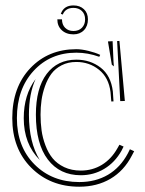

<svg xmlns="http://www.w3.org/2000/svg" viewBox="-20 -728 547 726"><path d="M210 -675.8Q221.2 -707.5 257.8 -707.5Q282.2 -707.5 297.4 -693.1Q312.5 -678.7 312.5 -654.8Q312.5 -629.4 297.4 -613.8Q282.2 -598.1 257.8 -598.1Q230.5 -598.1 213.6 -613.8Q196.8 -629.4 196.8 -654.8H214.4Q214.4 -634.8 226.3 -622.8Q238.3 -610.8 257.8 -610.8Q277.8 -610.8 289.8 -623Q301.8 -635.3 301.8 -654.8Q301.8 -674.8 289.6 -686.5Q277.3 -698.2 257.8 -698.2Q227.5 -698.2 217.3 -672.9ZM402.8 -483.4 388.2 -571.3 405.8 -572.3 409.2 -494.6 410.6 -477.1ZM358.9 -520.5 355.5 -513.2Q312.5 -528.8 268.6 -528.8Q170.4 -528.8 107.2 -460.2Q43.9 -391.6 43.9 -281.2Q43.9 -173.3 110.4 -106.4Q176.8 -39.6 279.8 -39.6Q341.3 -39.6 388.2 -67.1Q435.1 -94.7 463.4 -147.9L471.2 -163.6L487.3 -156.2L478.5 -139.6Q448.7 -82 397.7 -52Q346.7 -22 279.8 -22Q169.9 -22 98.1 -93.8Q26.4 -165.5 26.4 -281.2Q26.4 -398.4 94.5 -470.2Q162.6 -542 268.6 -542Q288.6 -542 314.5 -535.6Q340.3 -529.3 358.9 -520.5ZM447.3 -173.8 439.5 -158.2Q414.6 -113.8 374.3 -89.6Q334 -65.4 285.6 -65.4Q206.1 -65.4 160.9 -124.8Q115.7 -184.1 115.7 -294.4Q115.7 -394.5 156.5 -448.5Q197.3 -502.4 268.6 -502.4Q321.3 -502.4 360.4 -472.4Q399.4 -442.4 406.7 -382.3L409.2 -344.7L400.9 -344.2L397.9 -379.9Q391.1 -434.6 354.5 -464.1Q317.9 -493.7 268.6 -493.7Q237.3 -493.7 213.1 -481.2Q189 -468.8 174.3 -449Q159.7 -429.2 150.1 -402.1Q140.6 -375 137 -348.9Q133.3 -322.8 133.3 -294.4Q133.3 -263.2 137.2 -234.9Q141.1 -206.5 151.9 -178Q162.6 -149.4 179.2 -129.2Q195.8 -108.9 223.1 -95.9Q250.5 -83 285.6 -83Q329.6 -83 365.2 -104.7Q400.9 -126.5 423.8 -167L431.6 -180.7ZM434.6 -345.7 422.9 -572.8 431.6 -573.2 452.1 -346.2ZM114.7 -429.2Q89.4 -374 89.4 -294.4Q89.4 -189 130.4 -123Q69.8 -183.6 69.8 -281.2Q69.8 -369.6 114.7 -429.2Z"/></svg>

Font: FoglihtenNo03
Style: Regular
Weight: 500
Version: Version 0.59